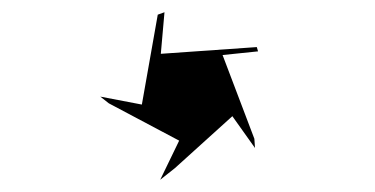

<svg xmlns="http://www.w3.org/2000/svg" viewBox="-20 -673 613 314"><path d="M249 -653 238 -649 212 -502 144 -515 158 -504 273 -443 242 -379 266 -398 360 -483 397 -431 396 -446 344 -583 402 -589 400 -596 243 -585Z"/></svg>

Font: Noto Sans Gunjala Gondi Semibold
Style: Regular
Weight: 400
Designer: Ek Type
Foundry: Ek Type
Version: Version 1.004